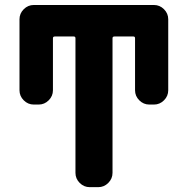

<svg xmlns="http://www.w3.org/2000/svg" viewBox="-20 -775 753 774"><path d="M284.2 -621.1Q284.2 -627.9 277.3 -627.9H201.2Q193.4 -627.9 193.4 -621.1V-411.1Q193.4 -387.7 176.3 -370.6Q159.2 -353.5 135.7 -353.5H116.2Q92.8 -353.5 75.7 -370.6Q58.6 -387.7 58.6 -411.1V-697.3Q58.6 -720.7 75.7 -737.8Q92.8 -754.9 116.2 -754.9H600.6Q624 -754.9 641.1 -737.8Q658.2 -720.7 658.2 -697.3V-411.1Q658.2 -387.7 641.1 -370.6Q624 -353.5 600.6 -353.5H582Q558.6 -353.5 541.5 -370.6Q524.4 -387.7 524.4 -411.1V-621.1Q524.4 -627.9 517.6 -627.9H441.4Q433.6 -627.9 433.6 -621.1V-78.1Q433.6 -54.7 416.5 -37.6Q399.4 -20.5 376 -20.5H341.8Q318.4 -20.5 301.3 -37.6Q284.2 -54.7 284.2 -78.1Z"/></svg>

Font: Gen Jyuu Gothic Bold
Style: Bold
Weight: 700
Designer: [Source Han Sans]
Ryoko NISHIZUKA  (kana & ideographs); Paul D. Hunt (Latin, Greek & Cyrillic); Wenlong ZHANG  (bopomofo
Version: Version 1.002.20150607